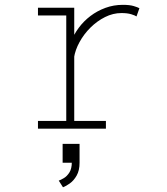

<svg xmlns="http://www.w3.org/2000/svg" viewBox="-20 -532 690 794"><path d="M137 0V-32H254V-468H137V-500H287V-371V-32H418V0ZM286 -293 259.5 -297Q261 -327.5 273 -358.2Q285 -389 305.5 -416.8Q326 -444.5 354 -465.8Q382 -487 416 -499.5Q450 -512 488 -512Q516 -512 532.8 -507Q549.5 -502 556.5 -498L544.5 -464Q539 -468 523 -473Q507 -478 482 -478Q447.5 -478 414.5 -461.5Q381.5 -445 354.2 -418Q327 -391 309 -358.2Q291 -325.5 286 -293ZM240.5 242.5 223 215Q231.5 212 244.2 204.5Q257 197 267 181.2Q277 165.5 277 138.5L309 141Q309 173 297 194Q285 215 268.8 226.5Q252.5 238 240.5 242.5ZM239 141V63H309V141Z"/></svg>

Font: Trispace Thin
Style: Regular
Weight: 100
Designer: Tyler Finck
Foundry: Etcetera Type Company
Version: Version 1.210